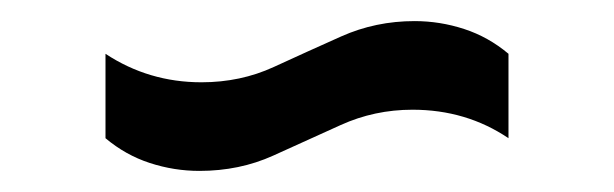

<svg xmlns="http://www.w3.org/2000/svg" viewBox="-20 -421 582 182"><path d="M169 -259Q145 -259 122 -266.5Q99 -274 80 -290V-370Q121 -343 171 -343Q208 -343 239.5 -357.5Q271 -372 303.5 -386.5Q336 -401 373 -401Q397 -401 420 -393.5Q443 -386 462 -370V-290Q422 -317 371 -317Q335 -317 303 -302.5Q271 -288 239 -273.5Q207 -259 169 -259Z"/></svg>

Font: Orienta
Style: Regular
Weight: 400
Designer: Eduardo Rodriguez Tunni
Foundry: Eduardo Rodriguez Tunni
Version: Version 1.002; ttfautohint (v1.8.4.7-5d5b);gftools[0.9.23]